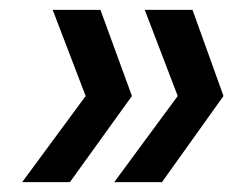

<svg xmlns="http://www.w3.org/2000/svg" viewBox="-20 -490 511 390"><path d="M184 -470 248 -295 122 -120H25L154 -295L87 -470ZM371 -470 434 -295 309 -120H212L341 -295L274 -470Z"/></svg>

Font: DM Sans 10pt Medium
Style: Italic
Weight: 500
Italic angle: -10°
Version: Version 4.004;gftools[0.9.30]